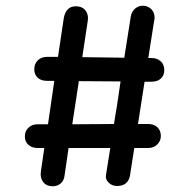

<svg xmlns="http://www.w3.org/2000/svg" viewBox="-20 -648 662 672"><path d="M486 -362 463 -214H499Q519 -214 531 -202.5Q543 -191 543 -172Q543 -155 530.5 -142.5Q518 -130 499 -130H450L435 -34Q432 -16 420.5 -6.5Q409 3 390 3Q372 3 360 -9Q348 -21 351 -36L366 -130H220L206 -34Q204 -16 192.5 -6Q181 4 164 4Q143 4 131.5 -10.5Q120 -25 123 -47L135 -130H112Q92 -130 79.5 -141Q67 -152 67 -171Q67 -189 79.5 -201Q92 -213 111 -213H148L170 -365H145Q124 -365 112 -376Q100 -387 100 -406Q100 -425 112.5 -437Q125 -449 145 -449H183L203 -583Q206 -603 216.5 -614.5Q227 -626 245 -626Q266 -626 277 -614Q288 -602 288 -584L287 -574L268 -448L415 -446L438 -592Q442 -609 453.5 -618.5Q465 -628 480 -628Q497 -628 509 -616.5Q521 -605 521 -587Q521 -581 520 -578L499 -445H510Q530 -445 542.5 -433.5Q555 -422 555 -403Q555 -384 543 -373Q531 -362 510 -362ZM389 -275 402 -363 256 -364 233 -213 379 -214Q385 -254 389 -275Z"/></svg>

Font: Mali SemiBold
Style: Regular
Weight: 600
Designer: Kitiyaporn Chalermlarp | Katatrad Aksorn Co.,Ltd.
Foundry: Cadson Demak Co.,Ltd.
Version: Version 1.000; ttfautohint (v1.6)